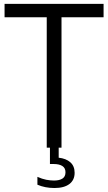

<svg xmlns="http://www.w3.org/2000/svg" viewBox="-20 -760 556 988"><path d="M220.5 0V-671H3.5V-740H513V-671H296.5V0ZM260.5 207.5Q212 207.5 172.5 190.5V150Q197 161 218 165Q239 169 258 169Q285.5 169 301.2 159Q317 149 317 126.5Q317 104.5 300.8 94.2Q284.5 84 256.5 84H237V-10H282V51.5Q319.5 55.5 341.8 75Q364 94.5 364 129Q364 166.5 337 187Q310 207.5 260.5 207.5Z"/></svg>

Font: Encode Sans Cnd
Style: Regular
Weight: 400
Width: 3
Designer: Multiple Designers
Foundry: Impallari Type
Version: Version 3.002; ttfautohint (v1.8.3) -l 8 -r 50 -G 200 -x 14 